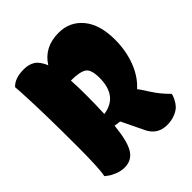

<svg xmlns="http://www.w3.org/2000/svg" viewBox="-197 -840 966 966"><g transform="rotate(-45 285.5 -357.5)"><path d="M124 -709Q158 -709 182.5 -694Q207 -679 225 -636Q275 -715 377 -715Q456 -715 505 -656Q554 -597 554 -489Q554 -411 528.5 -344Q503 -277 456 -235Q462 -229 492.5 -181Q523 -133 562 -96Q562 -85 552 -65.5Q542 -46 530 -33.5Q518 -21 493 -10.5Q468 0 436 0Q371 0 341 -56L281 -180Q269 -181 246 -185Q236 -83 210 -41.5Q184 0 134 0Q108 0 82 -10.5Q56 -21 43 -32L30 -42Q40 -86 40 -246Q40 -487 32 -633L29 -676Q59 -709 124 -709ZM251 -501Q254 -459 254 -391.5Q254 -324 251 -263Q363 -279 363 -409Q363 -469 338 -485Q313 -501 251 -501Z"/></g></svg>

Font: Chela One
Style: Regular
Weight: 400
Designer: Miguel Hernandez
Foundry: LatinoType
Version: Version 1.001